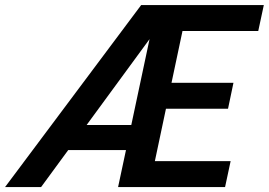

<svg xmlns="http://www.w3.org/2000/svg" viewBox="-72 -758 1088 778"><path d="M-51.5 0 500 -737.5H997L974.5 -632.5H667.5L623 -422.5H874L852 -317.5H600.5L555.5 -105H862.5L840 0H406.5L438.5 -150H204.5L94.5 0ZM279 -251.5H460L534 -599.5Z"/></svg>

Font: Epilogue SemiBold
Style: Italic
Weight: 600
Italic angle: -12°
Designer: Tyler Finck
Foundry: Etcetera Type Co
Version: Version 2.111; ttfautohint (v1.8.3)